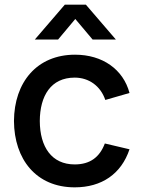

<svg xmlns="http://www.w3.org/2000/svg" viewBox="-20 -790 608 825"><path d="M301 15C417 15 501 -42.5 536.5 -148.5L430.5 -173.5C408.5 -115.5 368 -83.5 301 -83.5C202 -83.5 151.5 -158.5 151 -270C151.5 -378 198.5 -456.5 301 -456.5C361.5 -456.5 412 -421 432.5 -360.5L536.5 -390.5C509.5 -492 420.5 -555 302.5 -555C139 -555 41 -437 40 -270C41 -105.5 135.5 15 301 15ZM129.5 -620H229.5L303.5 -708.5L378 -620H478L349 -770H258.5Z"/></svg>

Font: Eudonet SemiBold
Style: Regular
Weight: 600
Designer: Mikhail Sharanda
Foundry: Mikhail Sharanda
Version: Version 4.503;Glyphs 3.1.2 (3151)